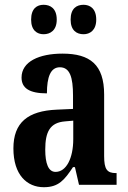

<svg xmlns="http://www.w3.org/2000/svg" viewBox="-20 -772 533 802"><path d="M329 -629C355 -629 382 -645 382 -690C382 -737 355 -752 329 -752C300 -752 275 -737 275 -690C275 -645 300 -629 329 -629ZM162 -629C190 -629 217 -645 217 -690C217 -737 190 -752 162 -752C135 -752 110 -737 110 -690C110 -645 135 -629 162 -629ZM163 10C225 10 249 -20 285 -74H293L310 0H467V-49H464C427 -49 415 -65 415 -120V-377C415 -502 356 -548 241 -548C144 -548 70 -515 70 -448C70 -403 104 -382 176 -382C176 -450 191 -491 230 -491C272 -491 285 -449 285 -373V-317L218 -314C96 -309 36 -260 36 -152C36 -41 93 10 163 10ZM212 -54C182 -54 169 -89 169 -147C169 -222 189 -260 252 -265L286 -268V-191C286 -111 257 -54 212 -54Z"/></svg>

Font: Noto Serif Bengali ExtraCondensed
Style: Regular
Weight: 400
Width: 2
Designer: Juan Bruce, Universal Thirst, Indian Type Foundry and the Monotype Design Team.
Foundry: Monotype Imaging Inc.
Version: Version 2.003